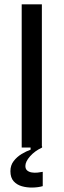

<svg xmlns="http://www.w3.org/2000/svg" viewBox="-20 -680 293 885"><path d="M80 0V-660H173V0ZM177 178Q156 184 130 184.5Q104 185 81 178.5Q58 172 43 155.5Q28 139 28 109Q28 82 43 62.5Q58 43 79.5 30Q101 17 121 10V-6H174V0Q140 16 118.5 40.5Q97 65 97 85Q97 99 105.5 106Q114 113 127 115Q140 117 153.5 115.5Q167 114 177 112Z"/></svg>

Font: Bricolage Grotesque 28pt
Style: Regular
Weight: 400
Version: Version 1.001;gftools[0.9.33.dev8+g029e19f]